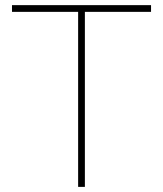

<svg xmlns="http://www.w3.org/2000/svg" viewBox="-20 -731 638 751"><path d="M570.8 -684.6H312V0H285.6V-684.6H26.9V-710.9H570.8Z"/></svg>

Font: TypoPRO Roboto
Style: Regular
Weight: 250
Designer: Google
Version: Version 2.136; 2016